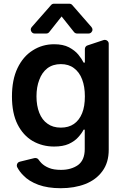

<svg xmlns="http://www.w3.org/2000/svg" viewBox="-20 -789 665 1023"><path d="M183.9 195.3Q132.8 176.1 104.4 145.6Q84.9 126.8 71.7 101.9Q69.6 97.7 69.6 92.7Q69.6 85.6 74 79.7Q78.5 73.9 85.9 72.4L163.4 53.3Q164.8 52.9 168 52.9Q173.3 52.9 177.9 55Q182.5 57.2 185.4 61.4Q190.7 69.2 200.6 79.9Q217 96.2 241.1 105.8Q265.3 116.1 305 116.1Q359.4 116.1 396 90.2Q431.5 63.6 431.5 5.3V-98H425.4Q415.1 -77.8 396.3 -57.5Q378.2 -36.9 346.2 -22Q315.3 -8.2 268.1 -8.2Q206 -8.2 154.1 -37.6Q103 -67.8 73.5 -126.4Q43.7 -185.7 43.7 -274.9Q43.7 -364.7 73.5 -426.5Q103.3 -488.6 154.5 -520.6Q205.6 -553.3 268.5 -553.3Q316.1 -553.3 347.7 -536.9Q379.3 -519.9 397.4 -497.9Q416.2 -474.8 425.4 -455.6H432.2V-527.7Q432.2 -534.4 436.3 -540Q440.3 -545.5 446.7 -547.2L532 -575.6Q535.2 -576.7 538.4 -576.7Q546.9 -576.7 553.1 -570.7Q559.3 -564.6 559.3 -555.8V8.9Q559.3 77.4 525.6 122.9Q492.9 168.3 434.7 191.4Q376.8 213.8 303.3 213.8Q234.4 213.8 183.9 195.3ZM189.3 -187.9Q204.5 -149.5 233 -130Q261.4 -109 304.3 -109Q345.5 -109 373.9 -128.6Q402.7 -148.8 417.6 -186.1Q432.2 -221.9 432.2 -275.6Q432.2 -327.8 417.6 -365.8Q403.4 -404.1 374.3 -425.8Q346.2 -447.4 304.3 -447.4Q261.7 -447.4 232.2 -425.1Q203.5 -402.7 189.3 -363.6Q174.4 -325.3 174.4 -275.6Q174.4 -225.9 189.3 -187.9ZM242.5 -618.3 308.2 -701.3 374.3 -618.3Q377.1 -614.7 381.4 -612.6Q385.7 -610.4 390.3 -610.4H451.7Q460.6 -610.4 466.6 -616.7Q472.7 -622.9 472.7 -631Q472.7 -638.5 467.3 -644.9L365.1 -762.1Q362.2 -765.6 358 -767.4Q353.7 -769.2 349.4 -769.2H267.8Q258.2 -769.2 252.1 -762.1L149.1 -644.9Q143.8 -638.5 143.8 -631.4Q143.8 -623.2 149.9 -616.8Q155.9 -610.4 164.8 -610.4H226.2Q236.5 -610.4 242.5 -618.3Z"/></svg>

Font: DeltaSans SemiBold
Style: Regular
Weight: 600
Designer: Rasmus Andersson
Foundry: rsms
Version: Version 3.012